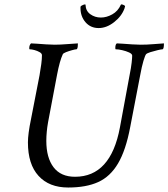

<svg xmlns="http://www.w3.org/2000/svg" viewBox="-20 -836 751 856"><path d="M284.2 0Q199.2 0 151.9 -51.8Q104.5 -103.5 104.5 -201.2Q104.5 -219.7 107.9 -245.6Q111.3 -271.5 118.2 -304.7L156.2 -500Q161.1 -528.3 164.1 -550.8Q167 -573.2 167 -589.8Q167 -597.7 156.7 -603.5Q146.5 -609.4 133.8 -612.8Q121.1 -616.2 112.3 -616.2Q110.4 -616.2 110.4 -621.1Q110.4 -634.8 118.2 -642.6Q126 -642.6 145 -641.1Q164.1 -639.6 186 -638.2Q208 -636.7 223.6 -636.7Q248 -636.7 284.2 -639.6Q321.3 -642.6 327.1 -642.6V-639.6Q327.1 -616.2 320.3 -616.2Q315.4 -616.2 301.3 -612.3Q287.1 -608.4 274.4 -603.5Q261.7 -598.6 259.8 -593.8Q246.1 -564.5 234.4 -502.9L194.3 -291Q190.4 -269.5 188.5 -248.5Q186.5 -227.5 186.5 -208Q186.5 -132.8 218.8 -90.3Q251 -47.9 314.5 -47.9Q473.6 -47.9 514.6 -267.6L557.6 -500Q564.5 -534.2 566.9 -556.2Q569.3 -578.1 569.3 -587.9Q569.3 -595.7 555.7 -602.1Q542 -608.4 524.9 -612.3Q507.8 -616.2 496.1 -616.2Q494.1 -616.2 494.1 -622.1Q494.1 -638.7 501 -642.6Q508.8 -642.6 527.8 -641.1Q546.9 -639.6 568.8 -638.2Q590.8 -636.7 606.4 -636.7Q635.7 -636.7 664.6 -639.2Q693.4 -641.6 710.9 -642.6Q710.9 -616.2 704.1 -616.2Q699.2 -616.2 682.6 -612.3Q666 -608.4 650.4 -603.5Q634.8 -598.6 630.9 -593.8Q627 -588.9 619.6 -564.9Q612.3 -541 604.5 -498L560.5 -269.5Q541 -166 506.3 -107.4Q471.7 -48.8 418 -24.4Q364.3 0 284.2 0ZM419.9 -710.9Q383.8 -710.9 361.3 -736.8Q338.9 -762.7 338.9 -799.8V-805.7Q340.8 -810.5 351.1 -814.5Q361.3 -818.4 361.3 -814.5Q362.3 -787.1 382.8 -772.5Q403.3 -757.8 429.7 -757.8Q455.1 -757.8 480.5 -772Q505.9 -786.1 518.6 -814.5Q518.6 -816.4 521.5 -816.4Q526.4 -816.4 532.7 -813Q539.1 -809.6 537.1 -805.7L536.1 -802.7Q535.2 -800.8 535.2 -798.8Q522.5 -763.7 488.8 -737.3Q455.1 -710.9 419.9 -710.9Z"/></svg>

Font: Crimson Text
Style: Italic
Weight: 400
Italic angle: -11°
Designer: Sebastian Kosch
Foundry: Sebastian Kosch
Version: Version 1.100; ttfautohint (v1.8.4)